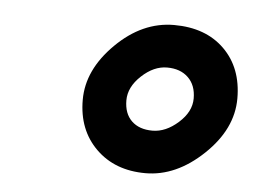

<svg xmlns="http://www.w3.org/2000/svg" viewBox="-33 -760 469 353"><g transform="rotate(5 201.5 -583.0)"><path d="M275.5 -721Q334 -721 368.5 -687Q403 -653 403 -596.5Q403 -540 353 -492.5Q303 -445 246.5 -445Q190 -445 155 -479.5Q120 -514 120 -569.5Q120 -625 168.5 -673Q217 -721 275.5 -721ZM252.5 -524Q277 -524 300 -544.5Q323 -565 323 -589.5Q323 -614 308.5 -628Q294 -642 269.5 -642Q245 -642 222.5 -621Q200 -600 200 -575.5Q200 -551 214 -537.5Q228 -524 252.5 -524Z"/></g></svg>

Font: Economica
Style: Bold Italic
Weight: 700
Designer: Vicente Lamonaca
Foundry: Vicente Lamonaca
Version: Version 1.100